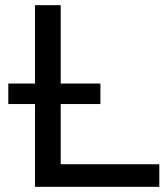

<svg xmlns="http://www.w3.org/2000/svg" viewBox="-20 -720 643 740"><path d="M115 0V-319H12V-398H115V-700H214V-398H367V-319H214V-87H594V0Z"/></svg>

Font: Montserrat Medium
Style: Regular
Weight: 500
Designer: Julieta Ulanovsky
Foundry: Julieta Ulanovsky
Version: Version 9.000; ttfautohint (v1.8.4.7-5d5b)